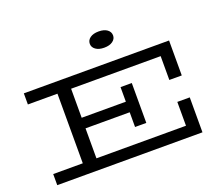

<svg xmlns="http://www.w3.org/2000/svg" viewBox="-144 -1132 1565 1348"><g transform="rotate(-20 639.0 -457.5)"><path d="M1059 -425V-603H390V-386H720V-495H804V-197H720V-307H390V-83H1059V-261H1152V0H67V-83H288V-603H67V-686H1152V-425ZM621 -854Q621 -881 644.5 -898Q668 -915 708 -915Q749 -915 772 -898Q795 -881 795 -854Q795 -828 771.5 -811Q748 -794 708 -794Q668 -794 644.5 -811Q621 -828 621 -854Z"/></g></svg>

Font: BioRhyme Expanded
Style: Regular
Weight: 400
Width: 7
Designer: Aoife Mooney
Foundry: Aoife Mooney Type
Version: Version 1.001